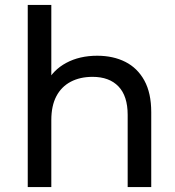

<svg xmlns="http://www.w3.org/2000/svg" viewBox="-20 -762 714 782"><path d="M376 -535Q441 -535 490.5 -510Q540 -485 568 -434Q596 -383 596 -305V0H500V-294Q500 -371 462.5 -410Q425 -449 357 -449Q306 -449 268 -429Q230 -409 209.5 -370Q189 -331 189 -273V0H93V-742H189V-387L170 -425Q196 -477 250 -506Q304 -535 376 -535Z"/></svg>

Font: MOST Montserrat Medium
Style: Regular
Weight: 500
Designer: Julieta Ulanovsky
Foundry: Julieta Ulanovsky
Version: Version 8.000;March 11, 2024;FontCreator 15.0.0.2926 64-bit